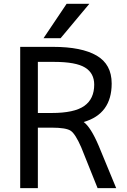

<svg xmlns="http://www.w3.org/2000/svg" viewBox="-20 -976 659 998"><path d="M176.8 -312.5V2H85V-732.4H255.9Q404.3 -732.4 482.4 -687Q560.5 -641.6 560.5 -542Q560.5 -383.8 415 -341.8Q452.1 -314.5 493.2 -217.8L584 2H487.3L402.3 -210Q372.1 -279.3 348.1 -295.9Q324.2 -312.5 249 -312.5ZM294.9 -777.3H206.1L326.2 -956.1H444.3ZM261.7 -654.3H176.8V-388.7H249Q366.2 -388.7 418 -425.3Q469.7 -461.9 469.7 -536.1Q469.7 -595.7 421.9 -625Q374 -654.3 261.7 -654.3Z"/></svg>

Font: Nasu
Style: Regular
Weight: 400
Designer: Ryoko NISHIZUKA (kana &amp; ideographs); Paul D. Hunt (Latin, Greek &amp; Cyrillic); Wenlong ZHANG (bopomofo); Sandoll C
Version: Version 2014.1215